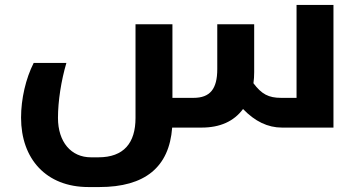

<svg xmlns="http://www.w3.org/2000/svg" viewBox="-20 -515 1451 775"><path d="M1118 0H1326V-495H1177V-120H1115C1064 -120 1036 -135 1003 -179C1005 -193 1006 -208 1006 -224V-417H857V-236C857 -156 828 -120 761 -120H676V-417H527V-39C527 62 480 120 377 120H347C267 120 214 58 214 -39C214 -107 227 -190 248 -261H116C84 -198 65 -116 65 -40C65 126 166 240 337 240H381C565 240 663 160 675 0H794C868 0 924 -25 961 -75C1009 -25 1061 0 1118 0Z"/></svg>

Font: Noto Kufi Arabic
Style: Bold
Weight: 700
Designer: Monotype Design Team, David Williams, Khaled Hosny
Foundry: Google LLC
Version: Version 2.109